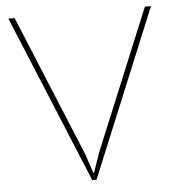

<svg xmlns="http://www.w3.org/2000/svg" viewBox="-48 -675 652 719"><g transform="rotate(-5 278.0 -315.0)"><path d="M522.9 -629.9H545.9L286.1 0H270L9.8 -629.9H33.2L251 -102.1L276.9 -25.9H278.8L305.2 -102.1Z"/></g></svg>

Font: Sinkin Sans 100 Thin
Style: Regular
Weight: 100
Designer: Keith Bates
Foundry: K-Type
Version: Sinkin Sans (version 1.0)  by Keith Bates   •   © 2014   www